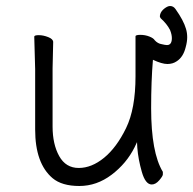

<svg xmlns="http://www.w3.org/2000/svg" viewBox="-20 -601 643 639"><path d="M518 -454Q530 -451 536 -451Q548 -451 551 -464Q552 -469 552 -474Q552 -486 546 -501Q536 -521 515 -540Q512 -544 512 -547Q512 -550 513 -553Q516 -564 527 -572.5Q538 -581 546 -581Q557 -581 564 -571Q591 -533 599 -505Q603 -492 603 -477Q603 -462 598 -444Q590 -411 568 -397Q555 -388 537 -388Q519 -388 489 -402Q483 -332 483 -241Q483 -93 522 -29Q522 -26 522 -20.5Q522 -15 510 -1Q498 13 485 13Q464 13 452 -29Q440 -71 437 -109L436 -128L428 -111Q401 -57 351.5 -19.5Q302 18 244 18Q186 18 155 -8Q97 -57 97 -170V-371L94 -479Q94 -484 109 -484Q124 -484 140.5 -477.5Q157 -471 157 -461L155 -373V-180Q155 -121 177 -81.5Q199 -42 242 -42Q285 -42 326.5 -76Q368 -110 399.5 -174.5Q431 -239 431 -347V-480Q431 -485 447 -485Q463 -485 477 -479.5Q491 -474 495 -467Q505 -456 518 -454Z"/></svg>

Font: Moon Stars Kai T Light
Style: Regular
Weight: 300
Designer: GuiWonder
Version: Version 1.101